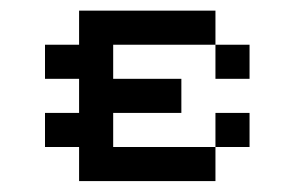

<svg xmlns="http://www.w3.org/2000/svg" viewBox="-20 -332 540 352"><path d="M125 -312.5H375V-250H187.5V-187.5H312.5V-125H187.5V-62.5H375V0H125V-62.5H62.5V-125H125V-187.5H62.5V-250H125ZM375 -250H437.5V-187.5H375ZM375 -125H437.5V-62.5H375Z"/></svg>

Font: Half Eighties
Style: Regular
Weight: 400
Monospace: yes
Designer: Jayvee Enaguas (HarvettFox96)
Version: 20191127.01dev02